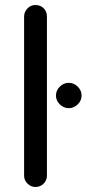

<svg xmlns="http://www.w3.org/2000/svg" viewBox="-20 -768 345 765"><path d="M121 -23Q103 -23 89.5 -36.5Q76 -50 76 -68V-702Q76 -720 89 -734Q102 -748 121 -748Q141 -748 154 -735Q167 -722 167 -702V-68Q167 -49 153.5 -36Q140 -23 121 -23ZM254 -337Q234 -337 218.5 -352Q203 -367 203 -387Q203 -408 218.5 -423Q234 -438 254 -438Q274 -438 289.5 -423Q305 -408 305 -387Q305 -367 289.5 -352Q274 -337 254 -337Z"/></svg>

Font: Huninn
Style: Regular
Weight: 400
Designer: justfont
Foundry: justfont
Version: Version 1.003